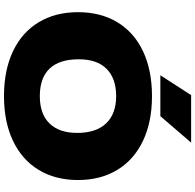

<svg xmlns="http://www.w3.org/2000/svg" viewBox="-28 -964 1001 986"><g transform="rotate(90 473.0 -470.5)"><path d="M42 -370Q42 -486.5 93.8 -572.2Q145.5 -658 242.8 -704Q340 -750 473 -750Q605.5 -750 702.8 -703.8Q800 -657.5 852 -571.8Q904 -486 904 -370Q904 -254 852 -168.2Q800 -82.5 702.8 -36.2Q605.5 10 473 10Q340.5 10 243.2 -36Q146 -82 94 -167.8Q42 -253.5 42 -370ZM662 -366Q662 -463.5 612.8 -514.8Q563.5 -566 473 -566Q382.5 -566 333.2 -517Q284 -468 284 -374Q284 -274 332 -224Q380 -174 473 -174Q565 -174 613.5 -223.8Q662 -273.5 662 -366ZM366 -793 468 -951H712L576 -793Z"/></g></svg>

Font: Encode Sans Expanded Black
Style: Regular
Weight: 900
Width: 7
Designer: Multiple Designers
Foundry: Impallari Type
Version: Version 2.000